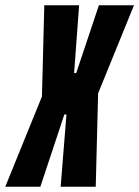

<svg xmlns="http://www.w3.org/2000/svg" viewBox="-62 -708 528 728"><path d="M-42 0 97 -342 106 -688H238L219 -431H227L313 -688H446L310 -354L301 0H168L190 -274H182L91 0Z"/></svg>

Font: Saira Ultra Condensed Black
Style: Italic
Weight: 900
Width: 1
Italic angle: -12°
Designer: Hector Gatti with collaboration of the Omnibus-Type team
Foundry: Omnibus-Type
Version: Version 1.001; ttfautohint (v1.8)